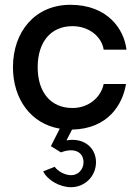

<svg xmlns="http://www.w3.org/2000/svg" viewBox="-20 -530 547 800"><path d="M282 -80C190 -80 137 -147 137 -250C137 -353 190 -421 282 -421C351 -421 404 -377 412 -323H507C497 -409 428 -510 273 -510C127 -510 34 -399 34 -250C34 -117 109 -14 229 6L192 79L234 105C287 84 328 102 328 146C328 176 306 200 276 200C251 200 221 184 208 165L160 184C178 221 229 250 276 250C334 250 380 204 380 146C380 83 326 42 257 55L280 10C430 7 491 -94 505 -180H412C401 -126 351 -80 282 -80Z"/></svg>

Font: Oakes Medium
Style: Regular
Weight: 500
Designer: Samuel Oakes
Foundry: Samuel Oakes
Version: Version 1.003;PS 001.003;hotconv 1.0.88;makeotf.lib2.5.64775